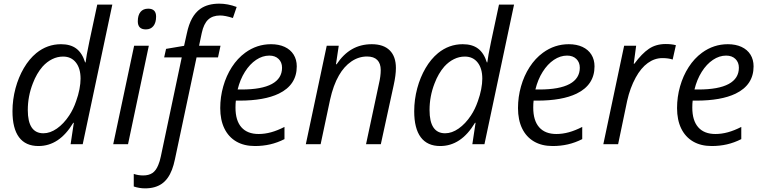

<svg xmlns="http://www.w3.org/2000/svg" viewBox="-20 -785 4140 1045"><path d="M47.9 -179.7Q47.9 -242.7 64.5 -304.7Q80.6 -364.3 109.6 -414.1Q138.7 -463.9 177.7 -496.1Q237.3 -544.4 312 -544.4Q363.8 -544.4 395.5 -520.5Q427.2 -496.6 443.4 -445.3H445.8Q449.2 -477.1 466.3 -558.6L509.3 -759.8H591.3L430.2 0H364.3L381.8 -116.7H378.9Q340.3 -52.7 293.2 -21.5Q246.1 9.8 189.5 9.8Q119.1 9.8 83.5 -38.1Q47.9 -85.9 47.9 -179.7ZM356.4 -156.2Q379.4 -190.4 394.5 -234.9Q406.2 -267.1 412.4 -299.1Q418.5 -331.1 418.5 -356.9Q418.5 -412.6 393.1 -444.8Q367.7 -477.1 323.2 -477.1Q292.5 -477.1 264.2 -463.1Q235.8 -449.2 211.9 -422.9Q179.2 -385.3 158.7 -331.1Q131.3 -261.2 131.3 -186Q131.3 -59.6 216.3 -59.6Q252.9 -59.6 289.8 -85.4Q326.7 -111.3 356.4 -156.2Z M710 -536.1H790L676.8 0H596.2ZM730 -668.9Q730 -702.1 744.6 -720Q759.3 -737.8 786.6 -737.8Q829.6 -737.8 829.6 -694.8Q829.6 -661.6 814.9 -643.3Q800.3 -625 773.9 -625Q730 -625 730 -668.9Z M708 230V161.6Q732.9 169.9 758.8 169.9Q790 169.9 809.6 156.7Q829.1 143.6 841.3 113.3Q850.1 92.8 855.5 65.9L969.2 -472.7H873.5L883.8 -519L981.9 -535.6L997.1 -604Q1007.3 -652.3 1025.4 -685.1Q1043.5 -717.8 1070.3 -736.8Q1110.4 -765.1 1173.8 -765.1Q1219.7 -765.1 1268.1 -747.1L1247.6 -687Q1205.6 -700.7 1177.7 -700.7Q1137.2 -700.7 1113 -678.2Q1088.9 -655.8 1078.1 -605.5L1063.5 -536.1H1180.2L1166.5 -472.7H1049.8L932.1 82Q925.3 114.3 916 138.7Q896 190.9 860.1 215.6Q824.2 240.2 769.5 240.2Q738.8 240.2 708 230Z M1178.7 -196.8Q1178.7 -257.3 1195.1 -314.9Q1211.4 -372.6 1241.9 -419.9Q1272.5 -467.3 1314.5 -498Q1377.9 -544.4 1455.1 -544.4Q1497.6 -544.4 1529.3 -529.8Q1561 -515.1 1578.1 -487.8Q1595.2 -460.4 1595.2 -423.8Q1595.2 -322.8 1497.6 -275.4Q1418.5 -237.3 1282.7 -237.3H1263.7Q1261.7 -222.2 1261.7 -199.2Q1261.7 -128.9 1293.9 -92.3Q1326.2 -55.7 1387.7 -55.7Q1421.4 -55.7 1455.8 -65.2Q1490.2 -74.7 1528.3 -94.2V-27.8Q1489.7 -8.3 1450.4 0.7Q1411.1 9.8 1367.2 9.8Q1308.1 9.8 1265.9 -14.9Q1223.6 -39.6 1201.2 -85.9Q1178.7 -132.3 1178.7 -196.8ZM1515.1 -416.5Q1515.1 -445.8 1496.3 -464.1Q1477.5 -482.4 1445.8 -482.4Q1408.7 -482.4 1374 -459.2Q1339.4 -436 1313 -394Q1286.6 -352.1 1273.4 -297.9H1294.9Q1404.3 -297.9 1459.7 -327.9Q1515.1 -357.9 1515.1 -416.5Z M1758.3 -536.1H1823.7L1808.6 -435.1H1812Q1848.6 -490.2 1896 -517.3Q1943.4 -544.4 2003.4 -544.4Q2067.4 -544.4 2101.1 -511Q2134.8 -477.5 2134.8 -415Q2134.8 -376 2122.6 -320.8L2052.7 0H1972.2L2042.5 -329.6Q2052.2 -370.6 2052.2 -403.8Q2052.2 -439.5 2033.4 -458.5Q2014.6 -477.5 1977.5 -477.5Q1932.1 -477.5 1892.3 -450.4Q1852.5 -423.3 1824.7 -374.5Q1793.9 -321.3 1776.4 -241.7L1725.1 0H1644.5Z M2234.4 -179.7Q2234.4 -242.7 2251 -304.7Q2267.1 -364.3 2296.1 -414.1Q2325.2 -463.9 2364.3 -496.1Q2423.8 -544.4 2498.5 -544.4Q2550.3 -544.4 2582 -520.5Q2613.8 -496.6 2629.9 -445.3H2632.3Q2635.7 -477.1 2652.8 -558.6L2695.8 -759.8H2777.8L2616.7 0H2550.8L2568.4 -116.7H2565.4Q2526.9 -52.7 2479.7 -21.5Q2432.6 9.8 2376 9.8Q2305.7 9.8 2270 -38.1Q2234.4 -85.9 2234.4 -179.7ZM2543 -156.2Q2565.9 -190.4 2581.1 -234.9Q2592.8 -267.1 2598.9 -299.1Q2605 -331.1 2605 -356.9Q2605 -412.6 2579.6 -444.8Q2554.2 -477.1 2509.8 -477.1Q2479 -477.1 2450.7 -463.1Q2422.4 -449.2 2398.4 -422.9Q2365.7 -385.3 2345.2 -331.1Q2317.9 -261.2 2317.9 -186Q2317.9 -59.6 2402.8 -59.6Q2439.5 -59.6 2476.3 -85.4Q2513.2 -111.3 2543 -156.2Z M2799.3 -196.8Q2799.3 -257.3 2815.7 -314.9Q2832 -372.6 2862.5 -419.9Q2893.1 -467.3 2935.1 -498Q2998.5 -544.4 3075.7 -544.4Q3118.2 -544.4 3149.9 -529.8Q3181.6 -515.1 3198.7 -487.8Q3215.8 -460.4 3215.8 -423.8Q3215.8 -322.8 3118.2 -275.4Q3039.1 -237.3 2903.3 -237.3H2884.3Q2882.3 -222.2 2882.3 -199.2Q2882.3 -128.9 2914.6 -92.3Q2946.8 -55.7 3008.3 -55.7Q3042 -55.7 3076.4 -65.2Q3110.8 -74.7 3148.9 -94.2V-27.8Q3110.4 -8.3 3071 0.7Q3031.7 9.8 2987.8 9.8Q2928.7 9.8 2886.5 -14.9Q2844.2 -39.6 2821.8 -85.9Q2799.3 -132.3 2799.3 -196.8ZM3135.7 -416.5Q3135.7 -445.8 3116.9 -464.1Q3098.1 -482.4 3066.4 -482.4Q3029.3 -482.4 2994.6 -459.2Q2960 -436 2933.6 -394Q2907.2 -352.1 2894 -297.9H2915.5Q3024.9 -297.9 3080.3 -327.9Q3135.7 -357.9 3135.7 -416.5Z M3377 -536.1H3442.4L3429.2 -438H3432.6Q3473.6 -493.7 3512 -519.5Q3550.3 -545.4 3603.5 -545.4Q3634.3 -545.4 3658.7 -539.1L3641.1 -460.9Q3618.2 -468.8 3585 -468.8Q3543 -468.8 3505.9 -442.1Q3468.8 -415.5 3439.9 -362.8Q3409.2 -306.6 3393.6 -236.8L3344.2 0H3263.7Z M3665 -196.8Q3665 -257.3 3681.4 -314.9Q3697.8 -372.6 3728.3 -419.9Q3758.8 -467.3 3800.8 -498Q3864.3 -544.4 3941.4 -544.4Q3983.9 -544.4 4015.6 -529.8Q4047.4 -515.1 4064.5 -487.8Q4081.5 -460.4 4081.5 -423.8Q4081.5 -322.8 3983.9 -275.4Q3904.8 -237.3 3769 -237.3H3750Q3748 -222.2 3748 -199.2Q3748 -128.9 3780.3 -92.3Q3812.5 -55.7 3874 -55.7Q3907.7 -55.7 3942.1 -65.2Q3976.6 -74.7 4014.6 -94.2V-27.8Q3976.1 -8.3 3936.8 0.7Q3897.5 9.8 3853.5 9.8Q3794.4 9.8 3752.2 -14.9Q3710 -39.6 3687.5 -85.9Q3665 -132.3 3665 -196.8ZM4001.5 -416.5Q4001.5 -445.8 3982.7 -464.1Q3963.9 -482.4 3932.1 -482.4Q3895 -482.4 3860.4 -459.2Q3825.7 -436 3799.3 -394Q3772.9 -352.1 3759.8 -297.9H3781.2Q3890.6 -297.9 3946 -327.9Q4001.5 -357.9 4001.5 -416.5Z"/></svg>

Font: Viking Open Sans
Style: Italic
Weight: 400
Italic angle: -12°
Foundry: Ascender Corporation
Version: Version 2.000